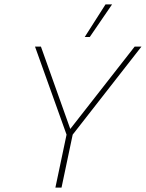

<svg xmlns="http://www.w3.org/2000/svg" viewBox="-20 -857 666 877"><path d="M367 -688 462 -837H492L390 -688ZM233 0 284 -242 140 -644H167L301 -268L595 -644H626L312 -242L261 0Z"/></svg>

Font: Kanit Thin
Style: Italic
Weight: 250
Italic angle: -12°
Designer: Katatrad Team
Foundry: CadsonDemak
Version: Version 2.000; ttfautohint (v1.8.3)